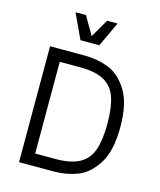

<svg xmlns="http://www.w3.org/2000/svg" viewBox="-133 -1025 935 1120"><g transform="rotate(15 334.0 -465.0)"><path d="M148 -73H290Q384 -73 436 -102Q488 -131 509 -191Q530 -251 530 -350Q530 -449 509 -509Q488 -569 436 -598Q384 -627 290 -627H148V-700H300Q376 -700 443.5 -674Q511 -648 559.5 -570.5Q608 -493 608 -350Q608 -207 559.5 -129.5Q511 -52 443.5 -26Q376 0 300 0H148ZM90 -700H168V0H90ZM182 -930H245L309 -820L373 -930H436L366 -780H252Z"/></g></svg>

Font: Uncut Sans VF
Style: Regular
Weight: 400
Designer: Kasper Nordkvist
Foundry: Uncut Type
Version: Version 1.100;FEAKit 1.0